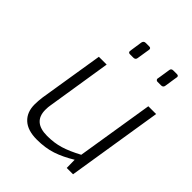

<svg xmlns="http://www.w3.org/2000/svg" viewBox="-213 -881 1010 1010"><g transform="rotate(45 291.5 -376.5)"><path d="M95 -117Q95 -142 99 -172L157 -533H215L158 -173Q155 -158 155 -137Q155 -46 259 -46Q312 -46 356 -59.5Q400 -73 456 -103L525 -533H583L498 0H451L450 -60Q396 -27 346.5 -10.5Q297 6 234 6Q166 6 130.5 -26.5Q95 -59 95 -117ZM251 -670 262 -744Q265 -759 280 -759H306Q318 -759 318 -748L306 -672Q305 -665 300.5 -661.5Q296 -658 289 -658H263Q251 -658 251 -670ZM456 -670Q456 -664 468 -744Q469 -759 485 -759H512Q524 -759 524 -748Q524 -752 512 -672Q511 -665 506.5 -661.5Q502 -658 495 -658H468Q463 -658 459.5 -661.5Q456 -665 456 -670Z"/></g></svg>

Font: Exo Light
Style: Italic
Weight: 300
Italic angle: -9°
Designer: Natanael Gama
Foundry: Natanael Gama
Version: Version 1.500; ttfautohint (v1.6)